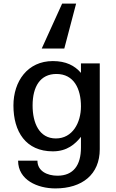

<svg xmlns="http://www.w3.org/2000/svg" viewBox="-20 -854 650 1072"><path d="M292 -81C199 -81 162 -167 162 -265C162 -371 205 -441 295 -441C393 -441 432 -358 432 -260C432 -169 385 -81 292 -81ZM55 -265C55 -119 124 -9 275 -9C355 -9 400 -50 432 -90V-30C432 68 390 127 301 127C243 127 189 101 189 43H81C81 152 191 198 289 198C439 198 537 120 537 -21V-500H432V-447C397 -488 348 -513 275 -513C134 -513 55 -400 55 -265ZM339 -583 405 -834H327L213 -583Z"/></svg>

Font: Perun Medium
Style: Regular
Weight: 500
Foundry: Copyright (c) Stefan Peev, Context Ltd, 2016
Version: Version 1.089